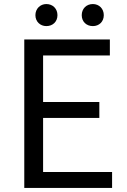

<svg xmlns="http://www.w3.org/2000/svg" viewBox="-20 -929 628 949"><path d="M209 -800C241 -800 264 -822 264 -854C264 -886 241 -909 209 -909C179 -909 155 -886 155 -854C155 -822 179 -800 209 -800ZM439 -800C470 -800 493 -822 493 -854C493 -886 470 -909 439 -909C407 -909 384 -886 384 -854C384 -822 407 -800 439 -800ZM100 0H534V-79H193V-346H471V-425H193V-655H523V-734H100Z"/></svg>

Font: DAIFUKU Sans JP
Style: Regular
Weight: 400
Designer: Original font ‘Source Han Sans JP’ : Ryoko NISHIZUKA  (kana, bopomofo & ideographs); Paul D. Hunt (Latin, Greek & Cyrill
Foundry: Daifuku
Version: Version 1.001